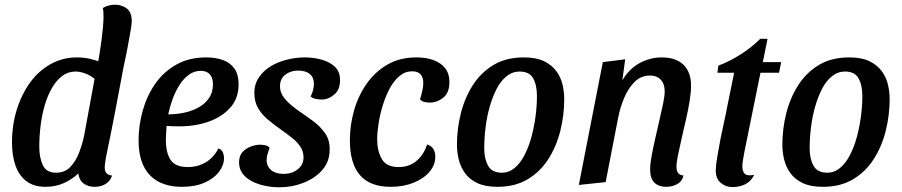

<svg xmlns="http://www.w3.org/2000/svg" viewBox="-20 -774 3834 816"><path d="M174 20Q123 20 91.5 -4.5Q60 -29 45.5 -71.5Q31 -114 31 -169Q31 -243 51.5 -308.5Q72 -374 108.5 -424Q145 -474 196 -502Q247 -530 306 -530Q336 -530 360.5 -524.5Q385 -519 413 -508L506 -494Q488 -398 469.5 -300.5Q451 -203 430 -104Q429 -95 427 -83Q425 -71 425 -62Q425 -47 432.5 -38Q440 -29 456 -28Q451 -11 439.5 -0.5Q428 10 413.5 15Q399 20 381 20Q354 20 335 5.5Q316 -9 313 -37Q287 -12 251.5 4Q216 20 174 20ZM218 -40Q256 -40 279.5 -65Q303 -90 317 -127.5Q331 -165 338 -200L382 -439Q362 -455 340.5 -462.5Q319 -470 301 -470Q270 -470 245.5 -452Q221 -434 202.5 -403Q184 -372 171.5 -331Q159 -290 153 -243.5Q147 -197 147 -150Q147 -104 162 -72Q177 -40 218 -40ZM504 -484 394 -492Q404 -547 411.5 -603Q419 -659 420 -699Q420 -711 419.5 -721Q419 -731 417 -740Q426 -746 440 -750Q454 -754 470 -754Q496 -754 518 -738.5Q540 -723 540 -683Q540 -672 534.5 -640Q529 -608 521 -566Q513 -524 504 -484Z M753 20Q696 20 654.5 -1.5Q613 -23 591 -67Q569 -111 569 -178Q569 -241 586.5 -303.5Q604 -366 639 -417Q674 -468 728.5 -499Q783 -530 857 -530Q896 -530 927 -519Q958 -508 976 -483Q994 -458 994 -415Q994 -357 959.5 -317.5Q925 -278 868 -257.5Q811 -237 742 -237Q729 -237 713.5 -237.5Q698 -238 688 -239Q687 -223 686 -207.5Q685 -192 685 -179Q685 -125 705 -94.5Q725 -64 778 -64Q821 -64 855 -84.5Q889 -105 908 -143Q922 -139 927 -127Q932 -115 932 -102Q932 -72 911 -44Q890 -16 850 2Q810 20 753 20ZM695 -288Q729 -288 762.5 -295Q796 -302 824 -317.5Q852 -333 868.5 -357.5Q885 -382 885 -415Q885 -444 871.5 -458.5Q858 -473 833 -473Q805 -473 781.5 -455.5Q758 -438 741 -410Q724 -382 712.5 -350Q701 -318 695 -288Z M1168 22Q1136 22 1105.5 15.5Q1075 9 1050 -4Q1025 -17 1010.5 -37Q996 -57 996 -83Q996 -112 1011 -128Q1026 -144 1046.5 -151.5Q1067 -159 1086 -159Q1097 -159 1108 -156.5Q1119 -154 1126 -146Q1121 -132 1117 -119.5Q1113 -107 1113 -91Q1114 -66 1133 -50.5Q1152 -35 1185 -35Q1221 -35 1245.5 -54.5Q1270 -74 1270 -105Q1270 -131 1256 -151.5Q1242 -172 1219.5 -189.5Q1197 -207 1173 -224Q1146 -243 1120 -264.5Q1094 -286 1077.5 -313.5Q1061 -341 1061 -379Q1061 -416 1080 -444.5Q1099 -473 1130 -492Q1161 -511 1199.5 -520.5Q1238 -530 1276 -530Q1311 -530 1345.5 -521Q1380 -512 1403 -490.5Q1426 -469 1425 -432Q1425 -393 1400.5 -372Q1376 -351 1347 -351Q1336 -351 1323 -353.5Q1310 -356 1300 -364Q1307 -377 1310.5 -391Q1314 -405 1314 -419Q1314 -445 1296.5 -459.5Q1279 -474 1247 -474Q1215 -474 1192.5 -456.5Q1170 -439 1170 -408Q1170 -386 1181 -368Q1192 -350 1210 -334Q1228 -318 1249 -303Q1280 -282 1310.5 -259.5Q1341 -237 1361.5 -208Q1382 -179 1381 -137Q1381 -88 1350.5 -52.5Q1320 -17 1271 2.5Q1222 22 1168 22Z M1640 20Q1553 20 1510 -29.5Q1467 -79 1467 -178Q1467 -243 1485 -305.5Q1503 -368 1538.5 -418.5Q1574 -469 1626.5 -499.5Q1679 -530 1750 -530Q1791 -530 1822.5 -518.5Q1854 -507 1872 -484Q1890 -461 1890 -425Q1890 -380 1864 -359Q1838 -338 1806 -338Q1797 -338 1784.5 -340.5Q1772 -343 1765 -352Q1770 -367 1774.5 -386.5Q1779 -406 1779 -420Q1779 -445 1767.5 -458Q1756 -471 1732 -471Q1702 -471 1678 -451Q1654 -431 1636.5 -398.5Q1619 -366 1607 -327Q1595 -288 1589 -250Q1583 -212 1583 -182Q1583 -133 1602.5 -98.5Q1622 -64 1674 -64Q1720 -64 1751 -91Q1782 -118 1795 -160Q1814 -154 1822 -140.5Q1830 -127 1830 -108Q1830 -73 1805.5 -44Q1781 -15 1738 2.5Q1695 20 1640 20Z M2094 20Q2042 20 2008.5 4Q1975 -12 1956 -38.5Q1937 -65 1929.5 -96.5Q1922 -128 1922 -158Q1922 -226 1938.5 -292Q1955 -358 1989.5 -412Q2024 -466 2077.5 -498Q2131 -530 2206 -530Q2259 -530 2292 -514Q2325 -498 2344.5 -471.5Q2364 -445 2371 -413.5Q2378 -382 2378 -353Q2378 -285 2361.5 -218.5Q2345 -152 2310.5 -98Q2276 -44 2222.5 -12Q2169 20 2094 20ZM2113 -40Q2143 -40 2167 -60Q2191 -80 2209 -114.5Q2227 -149 2238.5 -191.5Q2250 -234 2256 -279Q2262 -324 2262 -366Q2262 -412 2246 -441Q2230 -470 2188 -470Q2158 -470 2133 -450Q2108 -430 2090.5 -396Q2073 -362 2061 -319.5Q2049 -277 2043.5 -231.5Q2038 -186 2038 -144Q2038 -99 2054.5 -69.5Q2071 -40 2113 -40Z M2811 20Q2780 20 2761.5 2.5Q2743 -15 2743 -55Q2743 -77 2749.5 -112Q2756 -147 2765 -186.5Q2774 -226 2783 -265Q2792 -304 2798.5 -335.5Q2805 -367 2805 -385Q2805 -418 2788 -435.5Q2771 -453 2743 -453Q2704 -453 2677 -426Q2650 -399 2633 -358.5Q2616 -318 2608 -278L2554 0L2440 12L2542 -510L2637 -522L2625 -432Q2652 -480 2697 -505Q2742 -530 2792 -530Q2853 -530 2885 -498.5Q2917 -467 2917 -410Q2917 -382 2911 -345Q2905 -308 2895.5 -266.5Q2886 -225 2877 -186Q2868 -147 2861.5 -115Q2855 -83 2855 -65Q2855 -50 2861 -40Q2867 -30 2885 -28Q2879 -3 2858 8.5Q2837 20 2811 20Z M3092 21Q3064 21 3043 3Q3022 -15 3022 -49Q3022 -69 3028 -105.5Q3034 -142 3042 -183Q3050 -224 3058.5 -261.5Q3067 -299 3071 -322L3100 -465H3029L3033 -495Q3081 -513 3128 -543Q3175 -573 3211 -609H3242L3222 -510H3300L3291 -465H3212L3143 -125Q3140 -109 3138 -96.5Q3136 -84 3135 -73Q3134 -46 3145 -35.5Q3156 -25 3185 -31Q3176 -12 3162.5 -1Q3149 10 3131 15.5Q3113 21 3092 21Z M3477 20Q3425 20 3391.5 4Q3358 -12 3339 -38.5Q3320 -65 3312.5 -96.5Q3305 -128 3305 -158Q3305 -226 3321.5 -292Q3338 -358 3372.5 -412Q3407 -466 3460.5 -498Q3514 -530 3589 -530Q3642 -530 3675 -514Q3708 -498 3727.5 -471.5Q3747 -445 3754 -413.5Q3761 -382 3761 -353Q3761 -285 3744.5 -218.5Q3728 -152 3693.5 -98Q3659 -44 3605.5 -12Q3552 20 3477 20ZM3496 -40Q3526 -40 3550 -60Q3574 -80 3592 -114.5Q3610 -149 3621.5 -191.5Q3633 -234 3639 -279Q3645 -324 3645 -366Q3645 -412 3629 -441Q3613 -470 3571 -470Q3541 -470 3516 -450Q3491 -430 3473.5 -396Q3456 -362 3444 -319.5Q3432 -277 3426.5 -231.5Q3421 -186 3421 -144Q3421 -99 3437.5 -69.5Q3454 -40 3496 -40Z"/></svg>

Font: Sansita Swashed Light
Style: Regular
Weight: 400
Version: Version 1.003